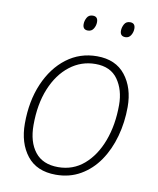

<svg xmlns="http://www.w3.org/2000/svg" viewBox="-82 -777 700 851"><g transform="rotate(10 268.0 -351.5)"><path d="M227 10Q141 10 97 -46Q53 -102 53 -190Q53 -291 87 -370Q121 -449 180.5 -494Q240 -539 317 -539Q401 -539 445 -483Q489 -427 489 -341Q489 -272 471.5 -208.5Q454 -145 420.5 -96Q387 -47 338 -18.5Q289 10 227 10ZM231 -25Q298 -25 347 -67Q396 -109 423 -181Q450 -253 450 -343Q450 -411 417 -457.5Q384 -504 316 -504Q252 -504 201 -464.5Q150 -425 121 -354.5Q92 -284 92 -190Q92 -114 127 -69.5Q162 -25 231 -25ZM425 -644Q401 -644 401 -669Q401 -684 409 -698.5Q417 -713 435 -713Q458 -713 458 -688Q458 -672 449.5 -658Q441 -644 425 -644ZM256 -644Q233 -644 233 -669Q233 -684 241 -698.5Q249 -713 267 -713Q290 -713 290 -688Q290 -672 281.5 -658Q273 -644 256 -644Z"/></g></svg>

Font: Noto Sans Disp ExtLt
Style: Italic
Weight: 200
Italic angle: -12°
Designer: Monotype Design Team
Foundry: Monotype Imaging Inc.
Version: Version 2.000;GOOG;noto-source:20170915:90ef993387c0